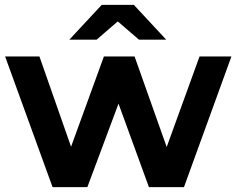

<svg xmlns="http://www.w3.org/2000/svg" viewBox="-20 -769 972 789"><path d="M592 0H736L931 -537H800L665 -165L533 -537H407L272 -166L142 -537H1L196 0H339L467 -343ZM464 -681 551 -606H663L530 -749H398L265 -606H377Z"/></svg>

Font: Montserrat-Alt1
Style: Bold
Weight: 700
Designer: Differentunic
Foundry: Differentunic
Version: Version 7.222